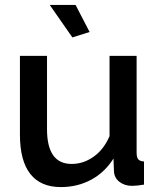

<svg xmlns="http://www.w3.org/2000/svg" viewBox="-20 -750 649 780"><path d="M344 -620 287 -730H182L274 -598ZM441 -106 443 -54Q444 -28 465 -11.5Q486 5 516 5Q536 5 565 0V-94Q548 -95 541.5 -103Q535 -111 535 -130V-523H425V-197Q402 -143 360.5 -113.5Q319 -84 271 -84Q171 -84 171 -225V-523H61V-203Q61 -97 103 -43.5Q145 10 227 10Q295 10 350.5 -20Q406 -50 441 -106Z"/></svg>

Font: RT Raleway SemiBold
Style: Regular
Weight: 400
Designer: Matt McInerney, Pablo Impallari, Rodrigo Fuenzalida — Edited by Milan Moffatt in April 2016
Foundry: Matt McInerney, Pablo Impallari, Rodrigo Fuenzalida — Edited by Milan Moffatt in April 2016
Version: Version 3.001